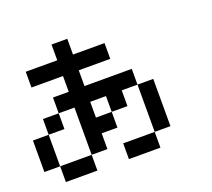

<svg xmlns="http://www.w3.org/2000/svg" viewBox="-132 -973 1265 1145"><g transform="rotate(-20 500.0 -400.0)"><path d="M0 -100V-300H100V-100ZM200 -400V-500H300V-600H100V-700H300V-800H400V-700H600V-600H400V-500H700V-400H600V-300H500V-400H400V-300H500V-200H400V-100H300V-400ZM200 -300H100V-400H200ZM800 -100H700V-400H800ZM100 -100H300V0H100ZM500 0V-100H700V0Z"/></g></svg>

Font: GalmuriMono9 Regular
Style: Regular
Weight: 400
Designer: Lee Minseo (quiple)
Version: Version 2.399;hotconv 1.1.1;makeotfexe 2.6.0 DEVELOPMENT